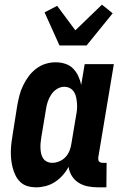

<svg xmlns="http://www.w3.org/2000/svg" viewBox="-20 -795 540 823"><path d="M135 8Q116 8 98.5 3Q81 -2 68 -14Q55 -26 47 -42Q39 -58 34.5 -75.5Q30 -93 28 -111Q26 -129 26.5 -148Q27 -167 29.5 -186Q32 -205 35 -223L54 -343Q58 -365 63.5 -386.5Q69 -408 79 -428.5Q89 -449 102.5 -467.5Q116 -486 135 -500.5Q154 -515 175.5 -521.5Q197 -528 219 -528Q240 -528 260 -521.5Q280 -515 293.5 -501Q307 -487 315.5 -469Q324 -451 328 -431L343 -520H468L401 -119Q401 -114 401.5 -110Q402 -106 404.5 -103Q407 -100 411.5 -98.5Q416 -97 420 -97H437L436 8H402Q379 8 357.5 4Q336 0 318 -11Q300 -22 288.5 -40Q277 -58 274 -80Q264 -61 249 -44Q234 -27 215.5 -15Q197 -3 176 2.5Q155 8 135 8ZM204 -97Q219 -97 234.5 -103.5Q250 -110 261 -122Q272 -134 278 -149Q284 -164 286 -179L306 -299Q309 -313 310 -326Q311 -339 310 -352Q309 -365 306.5 -377.5Q304 -390 297.5 -400.5Q291 -411 280 -417Q269 -423 255 -423Q239 -423 224 -413.5Q209 -404 199.5 -389.5Q190 -375 184.5 -358.5Q179 -342 177 -326L157 -206Q155 -194 154 -182.5Q153 -171 153.5 -159Q154 -147 156.5 -136Q159 -125 165 -116Q171 -107 181.5 -102Q192 -97 204 -97ZM235 -600 171 -742 225 -770 303 -665 417 -775 463 -738 351 -600Z"/></svg>

Font: Iosevka Curly Slab Extrabold
Style: Italic
Weight: 800
Italic angle: -9°
Monospace: yes
Designer: Belleve Invis
Foundry: Belleve Invis
Version: Version 22.1.2; ttfautohint (v1.8.4)